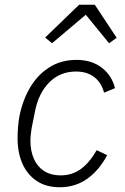

<svg xmlns="http://www.w3.org/2000/svg" viewBox="-20 -776 524 808"><path d="M231 12Q174 12 134.5 -14.5Q95 -41 74.5 -87Q54 -133 54 -194Q54 -219 56 -242.5Q58 -266 62 -288Q76 -357 108 -410Q140 -463 189 -493.5Q238 -524 302 -524Q366 -524 408.5 -491Q451 -458 464 -405L418 -386Q406 -430 375.5 -452.5Q345 -475 300 -475Q233 -475 187.5 -429.5Q142 -384 127 -306L113 -236Q111 -222 109.5 -209.5Q108 -197 108 -184Q108 -142 122 -109Q136 -76 164.5 -57Q193 -38 236 -38Q282 -38 318.5 -63.5Q355 -89 387 -144L431 -123Q397 -59 347 -23.5Q297 12 231 12ZM313 -756H379L471 -617L439 -594L341 -714L199 -594L170 -618Z"/></svg>

Font: IBM Plex Sans Light
Style: Italic
Weight: 300
Italic angle: -11.31°
Designer: Mike Abbink, Paul van der Laan, Pieter van Rosmalen
Foundry: Bold Monday
Version: Version 3.201